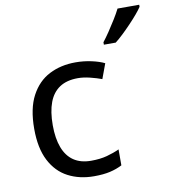

<svg xmlns="http://www.w3.org/2000/svg" viewBox="-86 -840 828 925"><g transform="rotate(-10 328.5 -378.0)"><path d="M300 10Q229 10 173.5 -19Q118 -48 86.5 -109Q55 -170 55 -265Q55 -364 88 -426Q121 -488 177.5 -517Q234 -546 306 -546Q347 -546 385 -537.5Q423 -529 447 -517L420 -444Q396 -453 364 -461Q332 -469 304 -469Q250 -469 215 -446Q180 -423 163 -378Q146 -333 146 -266Q146 -202 163 -157Q180 -112 214 -89Q248 -66 299 -66Q343 -66 376.5 -75Q410 -84 438 -97V-19Q411 -5 378.5 2.5Q346 10 300 10ZM657 -766V-756Q648 -742 631 -722Q614 -702 593.5 -680.5Q573 -659 552.5 -639.5Q532 -620 514 -606H456V-618Q471 -637 488.5 -663Q506 -689 523 -716.5Q540 -744 551 -766Z"/></g></svg>

Font: Noto Sans Georgian
Style: Regular
Weight: 400
Designer: Monotype Design Team, Akaki Razmadze
Foundry: Google LLC
Version: Version 2.002